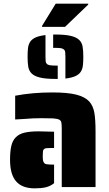

<svg xmlns="http://www.w3.org/2000/svg" viewBox="-20 -1024 598 1051"><path d="M318 -316Q318 -342 316 -353Q314 -364 304 -369Q295 -374 270 -376Q255 -377 205 -377Q157 -377 116 -373L63 -370V-500Q157 -518 266 -518Q350 -518 397.5 -506Q445 -494 469 -468Q490 -444 496.5 -407Q503 -370 503 -304V0H318ZM35 -148Q35 -196 42 -225.5Q49 -255 66 -272Q83 -290 113 -297.5Q143 -305 192 -305L276 -303V-214H266Q243 -214 236 -213Q216 -212 215 -194Q214 -188 214 -169Q214 -154 215.5 -146Q217 -138 221 -133Q226 -126 236 -125Q250 -123 266 -123H276V-21Q254 -4 229.5 1.5Q205 7 170 7Q101 7 68 -31.5Q35 -70 35 -148ZM210 -882 285 -1004H463V-999L336 -877H210ZM338 -713Q338 -730 337 -738.5Q336 -747 331 -752Q326 -757 315 -760Q301 -762 283 -762H271V-835H283Q337 -835 368 -827.5Q399 -820 414 -805Q428 -791 432 -770Q436 -749 436 -713Q436 -682 433.5 -663.5Q431 -645 422 -631Q412 -616 392 -607Q372 -598 338 -594ZM153 -622Q139 -636 135 -657Q131 -678 131 -713Q131 -744 133.5 -762.5Q136 -781 145 -795Q155 -810 175 -819Q195 -828 229 -832V-713Q229 -696 230 -688Q231 -680 236 -675Q241 -669 252 -667Q266 -665 283 -665H296V-592H283Q230 -592 199 -599.5Q168 -607 153 -622Z"/></svg>

Font: Saira Stencil
Style: Regular
Weight: 400
Designer: Hector Gatti with collaboration of the Omnibus-Type team
Foundry: Omnibus-Type
Version: Version 1.003